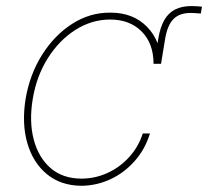

<svg xmlns="http://www.w3.org/2000/svg" viewBox="-20 -595 680 627"><path d="M505.9 -386.7H483.4L497.1 -469.7Q503.4 -506.8 516.8 -530Q530.3 -553.2 552.2 -564.2Q574.2 -575.2 605.5 -575.2Q612.3 -575.2 621.3 -574.7Q630.4 -574.2 639.6 -573.2L635.7 -550.8Q626.5 -551.8 617.2 -552.2Q607.9 -552.7 602.5 -552.7Q565.9 -552.7 546.4 -532.7Q526.9 -512.7 519.5 -469.7ZM246.1 11.7Q178.7 11.2 133.3 -26.1Q87.9 -63.5 69.3 -127.4Q50.8 -191.4 63.5 -271.5Q77.1 -352.1 117.4 -416Q157.7 -480 215.6 -517.1Q273.4 -554.2 339.8 -553.7Q414.1 -554.2 460 -507.6Q505.9 -460.9 505.9 -386.7H481.4Q481.4 -453.1 442.6 -492.2Q403.8 -531.2 339.8 -531.2Q279.8 -531.2 226.6 -497.6Q173.3 -463.9 136.2 -405Q99.1 -346.2 86.9 -271.5Q74.7 -198.7 90.1 -139.6Q105.5 -80.6 145.3 -46.1Q185.1 -11.7 246.1 -11.7Q290 -11.7 330.6 -30Q371.1 -48.3 401.6 -81.8Q432.1 -115.2 446.3 -159.2H469.7Q453.6 -106.9 419.4 -68.6Q385.3 -30.3 340.3 -9.5Q295.4 11.2 246.1 11.7Z"/></svg>

Font: Inter Tight Thin
Style: Italic
Weight: 250
Italic angle: -9.39999°
Designer: Rasmus Andersson
Foundry: rsms
Version: Version 3.004